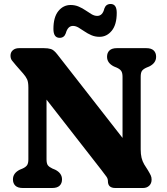

<svg xmlns="http://www.w3.org/2000/svg" viewBox="-20 -941 834 961"><path d="M290.4 -43.2Q290.4 -23.2 278.3 -11.6Q266.3 0 241 0H94.2Q69 0 56.9 -11.6Q44.8 -23.2 44.8 -43.2Q44.8 -74.4 79 -91.6L93 -97.4Q108.1 -104.2 115.1 -113.6Q122 -123.1 122 -143.8V-502.4Q122 -529.9 115.7 -543.8Q109.3 -557.6 96.4 -572.4L59.4 -614.6Q47.2 -628.5 39.9 -638.2Q32.6 -647.8 32.6 -662.6Q32.6 -679.5 44.5 -689.8Q56.3 -700 75.6 -700H199.4Q220.3 -700 234.9 -695.6Q249.5 -691.2 267 -668.6L616.3 -221.2L593.3 -131.2V-556.2Q593.3 -576.9 586.3 -586.4Q579.3 -595.9 564 -602.6L550 -608.4Q515.8 -625.6 515.8 -656.8Q515.8 -676.8 527.9 -688.4Q540 -700 565.2 -700H712Q737.3 -700 749.3 -688.4Q761.4 -676.8 761.4 -656.8Q761.4 -625.6 727.2 -608.4L713.2 -602.6Q697.3 -595.5 690.7 -586.4Q684.2 -577.3 684.2 -556.2V-193Q684.2 -169.5 688.5 -151.4Q692.9 -133.4 701.8 -118.2L720.2 -89.2Q730.6 -71.9 734.7 -62.8Q738.8 -53.8 738.8 -42Q738.8 -23 726.8 -11.5Q714.9 0 695.4 0H557.4Q520.2 0 520.2 -33.8Q520.2 -46.4 512.9 -56.6Q505.5 -66.9 487.6 -90.2L167.7 -500.4L212.9 -557.4V-143.8Q212.9 -122.7 219.5 -113.8Q226.2 -105 242.2 -97.4L256.2 -91.6Q290.4 -74.4 290.4 -43.2ZM478.2 -756.7Q456 -756.7 437.2 -764.9Q418.5 -773 402.6 -784Q386.8 -795 372.7 -803.2Q358.7 -811.3 345.2 -811.3Q319.3 -811.3 309.3 -774.5Q301.3 -751.6 278.6 -751.6Q247.4 -751.6 247.4 -796.1Q247.4 -855.2 272.1 -885.6Q296.8 -916 333.5 -916Q355.7 -916 374.4 -907.8Q393.2 -899.7 409 -888.7Q424.9 -877.7 438.9 -869.5Q453 -861.4 466.6 -861.4Q493.6 -861.4 502.4 -898.5Q510.4 -921.1 533.7 -921.1Q564.3 -921.1 564.3 -876.9Q564.3 -817.8 539.4 -787.2Q514.5 -756.7 478.2 -756.7Z"/></svg>

Font: Fraunces SuperSoft 9pt
Style: Regular
Weight: 900
Version: Version 1.000;[b76b70a41]